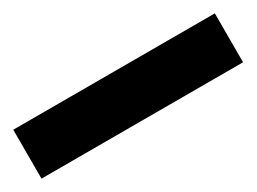

<svg xmlns="http://www.w3.org/2000/svg" viewBox="-24 -98 523 391"><g transform="rotate(-30 237.0 97.5)"><path d="M0 155V40H474V155Z"/></g></svg>

Font: Teko
Style: Bold
Weight: 700
Designer: Manushi Parikh, Jonny Pinhorn
Foundry: Indian Type Foundry
Version: Version 1.106;PS 1.0;hotconv 1.0.78;makeotf.lib2.5.61930; tt